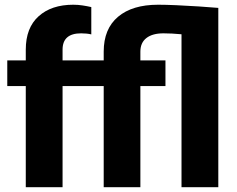

<svg xmlns="http://www.w3.org/2000/svg" viewBox="-20 -780 988 800"><path d="M240.7 0H87.4V-421.4H10.3V-528.3H87.4V-573.2Q87.4 -664.1 140.9 -712.2Q194.3 -760.3 285.2 -760.3Q305.7 -760.3 324.5 -757.3Q343.3 -754.4 360.4 -750.5V-636.7Q342.3 -641.1 317.9 -641.1Q240.7 -641.1 240.7 -573.2V-528.3H412.1V-564.9Q412.1 -659.7 471.7 -710Q531.2 -760.3 638.7 -760.3Q669.4 -760.3 715.1 -758.3Q760.7 -756.3 807.9 -753.2Q855 -750 889.6 -747.1V0H736.3V-637.2Q695.8 -641.1 661.1 -641.1Q615.2 -641.1 590.1 -621.6Q564.9 -602.1 564.9 -564.9V-528.3H669.4V-421.4H564.9V0H412.1V-421.4H240.7Z"/></svg>

Font: Vazirmatn RD FD ExtraBold
Style: Regular
Weight: 800
Designer: Saber Rastikerdar
Foundry: Saber Rastikerdar
Version: Version 33.003